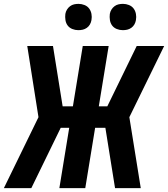

<svg xmlns="http://www.w3.org/2000/svg" viewBox="-30 -973 869 993"><path d="M698 0H565L515 -312H462L411 0H277L328 -312H284L132 0H-10L169 -367L111 -735H244L294 -423H347L398 -735H532L481 -423H525L677 -735H819L639 -367ZM605 -817Q589 -817 574 -823Q559 -829 550 -841Q541 -853 538.5 -869Q536 -885 538 -901Q540 -913 546.5 -923.5Q553 -934 562.5 -941Q572 -948 583 -950.5Q594 -953 606 -953Q622 -953 637 -947Q652 -941 661 -929Q670 -917 673 -901Q676 -885 673 -869Q671 -857 665 -846.5Q659 -836 649 -829Q639 -822 628 -819.5Q617 -817 605 -817ZM375 -817Q359 -817 344 -823Q329 -829 320 -841Q311 -853 308.5 -869Q306 -885 308 -901Q310 -913 316.5 -923.5Q323 -934 332.5 -941Q342 -948 353 -950.5Q364 -953 376 -953Q392 -953 407 -947Q422 -941 431 -929Q440 -917 443 -901Q446 -885 443 -869Q441 -857 435 -846.5Q429 -836 419 -829Q409 -822 398 -819.5Q387 -817 375 -817Z"/></svg>

Font: Iosevka Aile Extrabold Oblique
Style: Regular
Weight: 800
Italic angle: -9°
Designer: Belleve Invis
Foundry: Belleve Invis
Version: Version 31.1.0; ttfautohint (v1.8.4)